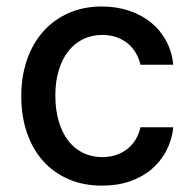

<svg xmlns="http://www.w3.org/2000/svg" viewBox="-20 -573 608 604"><path d="M46.9 -270.2Q46.9 -332.7 64.8 -384.6Q82.7 -436.4 115.8 -473.7Q148.8 -511 195.7 -531.8Q242.5 -552.6 300.1 -552.6Q346.6 -552.6 386 -539.4Q425.4 -526.3 454.9 -502.3Q484.4 -478.3 502.7 -444.4Q521 -410.5 525.2 -369.3H421.9Q417.6 -388.5 407.8 -405.5Q398.1 -422.6 383 -435.4Q367.9 -448.2 347.5 -455.6Q327.1 -463.1 301.8 -463.1Q268.5 -463.1 241.3 -449.8Q214.1 -436.4 194.8 -411.8Q175.4 -387.1 164.8 -351.7Q154.1 -316.4 154.1 -272.7Q154.1 -228 164.6 -192.1Q175.1 -156.2 194.2 -131Q213.4 -105.8 240.8 -92.3Q268.1 -78.8 301.8 -78.8Q324.6 -78.8 344.3 -85.2Q364 -91.6 379.6 -103.7Q395.2 -115.8 406.1 -133.2Q416.9 -150.6 421.9 -172.6H525.2Q521 -132.8 503.4 -99.1Q485.8 -65.3 457 -40.8Q428.3 -16.3 388.8 -2.7Q349.4 11 301.1 11Q241.8 11 194.6 -9.8Q147.4 -30.5 114.5 -67.8Q81.7 -105.1 64.3 -156.8Q46.9 -208.5 46.9 -270.2Z"/></svg>

Font: Cannonade Med
Style: Regular
Weight: 500
Designer: Rasmus Andersson
Foundry: rsms
Version: Version 3.012;git-f93a4a705